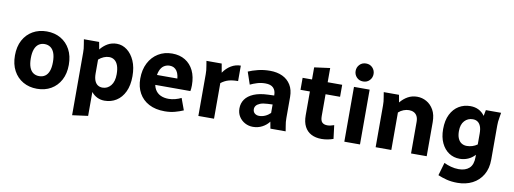

<svg xmlns="http://www.w3.org/2000/svg" viewBox="-71 -1187 4850 1811"><g transform="rotate(10 2354.0 -281.0)"><path d="M38 -262Q38 -347 71 -408.5Q104 -470 162.5 -503.5Q221 -537 296 -537Q372 -537 430 -503.5Q488 -470 521 -408.5Q554 -347 554 -262Q554 -178 521 -116.5Q488 -55 430 -21.5Q372 12 296 12Q221 12 162.5 -21.5Q104 -55 71 -116.5Q38 -178 38 -262ZM190 -262Q190 -209 203 -175Q216 -141 240 -125Q264 -109 296 -109Q328 -109 352 -125Q376 -141 389 -175Q402 -209 402 -262Q402 -315 389 -349Q376 -383 352 -399.5Q328 -416 296 -416Q264 -416 240 -399.5Q216 -383 203 -349Q190 -315 190 -262Z M652 -525H798L811 -455Q840 -492 879 -514.5Q918 -537 967 -537Q1020 -537 1065 -503Q1110 -469 1137 -407.5Q1164 -346 1164 -261Q1164 -173 1135 -112Q1106 -51 1056 -19.5Q1006 12 943 12Q905 12 872.5 -4Q840 -20 817 -49V180L667 200V-400Q667 -421 665.5 -437.5Q664 -454 660 -476ZM817 -227Q817 -186 827.5 -159Q838 -132 857.5 -119Q877 -106 903 -106Q951 -106 982.5 -144.5Q1014 -183 1014 -253Q1014 -303 1002 -336Q990 -369 968 -385Q946 -401 917 -401Q892 -401 865.5 -390Q839 -379 817 -359Z M1240 -252Q1240 -338 1273 -402Q1306 -466 1364 -501.5Q1422 -537 1497 -537Q1569 -537 1621.5 -505Q1674 -473 1702.5 -414.5Q1731 -356 1731 -274Q1731 -257 1729.5 -242Q1728 -227 1726 -218H1347V-313H1618L1587 -272Q1587 -349 1562.5 -384.5Q1538 -420 1494 -420Q1463 -420 1438.5 -404Q1414 -388 1400 -353Q1386 -318 1386 -262Q1386 -209 1405 -175.5Q1424 -142 1457.5 -126Q1491 -110 1536 -110Q1566 -110 1598.5 -118.5Q1631 -127 1656 -140L1697 -28Q1661 -12 1616.5 0Q1572 12 1519 12Q1431 12 1368.5 -21Q1306 -54 1273 -113.5Q1240 -173 1240 -252Z M1826 -525H1972L1987 -440Q2018 -486 2061 -511.5Q2104 -537 2153 -537V-389Q2100 -389 2063 -378.5Q2026 -368 1991 -341V0H1841V-400Q1841 -421 1839.5 -437.5Q1838 -454 1834 -476Z M2210 -138Q2210 -187 2236.5 -225Q2263 -263 2317.5 -286Q2372 -309 2455 -312L2512 -314V-318Q2512 -362 2487.5 -387Q2463 -412 2411 -412Q2369 -412 2332.5 -400.5Q2296 -389 2267 -375L2227 -493Q2265 -510 2319 -523.5Q2373 -537 2434 -537Q2502 -537 2553 -513Q2604 -489 2633 -442Q2662 -395 2662 -326V-125Q2662 -104 2663.5 -87.5Q2665 -71 2669 -49L2677 0H2531L2519 -65Q2494 -31 2453.5 -9.5Q2413 12 2365 12Q2323 12 2288 -7Q2253 -26 2231.5 -59.5Q2210 -93 2210 -138ZM2345 -155Q2345 -129 2362 -114.5Q2379 -100 2405 -100Q2434 -100 2462 -112.5Q2490 -125 2512 -147V-228L2465 -226Q2420 -224 2394 -213.5Q2368 -203 2356.5 -188Q2345 -173 2345 -155Z M2747 -410V-525H2837V-641L2987 -661V-525H3126V-410H2987V-201Q2987 -158 3004 -141Q3021 -124 3054 -124Q3068 -124 3084.5 -127.5Q3101 -131 3118 -137L3134 -8Q3109 1 3080 6.5Q3051 12 3022 12Q2965 12 2923.5 -9.5Q2882 -31 2859.5 -74Q2837 -117 2837 -182V-410Z M3239 0V-525H3389V0ZM3228 -676Q3228 -711 3252 -736.5Q3276 -762 3314 -762Q3352 -762 3376 -736.5Q3400 -711 3400 -676Q3400 -641 3376 -615.5Q3352 -590 3314 -590Q3276 -590 3252 -615.5Q3228 -641 3228 -676Z M3524 -525H3670L3683 -454Q3714 -492 3754 -514.5Q3794 -537 3844 -537Q3891 -537 3933 -513.5Q3975 -490 4001.5 -443.5Q4028 -397 4028 -326V0H3878V-303Q3878 -336 3866.5 -357.5Q3855 -379 3835 -389Q3815 -399 3789 -399Q3764 -399 3737.5 -389Q3711 -379 3689 -359V0H3539V-400Q3539 -421 3537.5 -437.5Q3536 -454 3532 -476Z M4136 -279Q4136 -363 4165 -420.5Q4194 -478 4243 -507.5Q4292 -537 4353 -537Q4397 -537 4432 -519.5Q4467 -502 4491 -468L4502 -525H4648L4640 -476Q4636 -454 4634.5 -437.5Q4633 -421 4633 -400V-74Q4633 11 4597 72Q4561 133 4498.5 165Q4436 197 4356 197Q4298 197 4251.5 185Q4205 173 4168 157L4204 33Q4234 48 4271 58Q4308 68 4345 68Q4410 68 4446.5 34.5Q4483 1 4483 -72V-94Q4454 -62 4416.5 -46Q4379 -30 4338 -30Q4280 -30 4234.5 -60Q4189 -90 4162.5 -146Q4136 -202 4136 -279ZM4286 -287Q4286 -245 4298 -217Q4310 -189 4332 -175Q4354 -161 4383 -161Q4409 -161 4435 -169Q4461 -177 4483 -193V-298Q4483 -340 4472.5 -366.5Q4462 -393 4443 -406Q4424 -419 4397 -419Q4349 -419 4317.5 -384.5Q4286 -350 4286 -287Z"/></g></svg>

Font: Radio Canada
Style: Regular
Weight: 400
Designer: Charles Daoud, Etienne Aubert Bonn, Alexandre Saumier Demers, Jacques Le Bailly
Foundry: Radio-Canada
Version: Version 2.104;gftools[0.9.28.dev5+ged2979d]